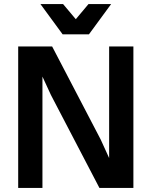

<svg xmlns="http://www.w3.org/2000/svg" viewBox="-20 -930 750 950"><path d="M232 -460 190 -551V0H70V-700H238L478 -240L520 -148V-700H640V0H472ZM180 -910H292L355 -835L418 -910H530L420 -760H290Z"/></svg>

Font: Retni Sans
Style: Bold
Weight: 700
Designer: Vitaly Kuzmin
Foundry: ParaType Ltd.
Version: Version 1.00;March 2, 2019;FontCreator 11.5.0.2425 64-bit; t